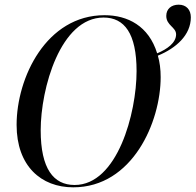

<svg xmlns="http://www.w3.org/2000/svg" viewBox="-20 -790 836 821"><path d="M293 11C547 11 667 -269 667 -460C667 -494 663 -525 655 -552C733 -584 796 -640 796 -716C796 -748 777 -770 744 -770C713 -770 691 -752 691 -722C691 -681 733 -674 733 -643C733 -607 695 -580 652 -562C616 -679 526 -725 427 -725C178 -725 51 -458 51 -256C51 -80 156 11 293 11ZM299 1C209 1 154 -68 154 -233C154 -411 238 -715 423 -715C512 -715 564 -647 564 -486C564 -306 482 1 299 1Z"/></svg>

Font: Noto Serif Display SemiCondensed
Style: Italic
Weight: 400
Width: 4
Italic angle: -12°
Designer: Monotype Design Team
Foundry: Monotype Imaging Inc.
Version: Version 2.009